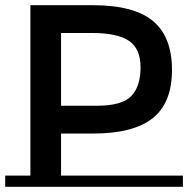

<svg xmlns="http://www.w3.org/2000/svg" viewBox="-20 -719 724 739"><path d="M684 -43V0H0V-43H97V-699H337Q496 -699 569 -638Q642 -577 642 -450Q642 -323 567.5 -264Q493 -205 339 -205H215V-43ZM335 -592H215V-312H352Q450 -312 485.5 -349.5Q521 -387 521 -459.5Q521 -532 476 -562Q431 -592 335 -592Z"/></svg>

Font: Montserrat Subrayada
Style: Regular
Weight: 400
Designer: Julieta Ulanovsky
Foundry: Julieta Ulanovsky
Version: Version 2.001